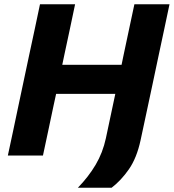

<svg xmlns="http://www.w3.org/2000/svg" viewBox="-20 -733 819 905"><path d="M17 0Q29.5 -57.5 40.8 -111Q52 -164.5 66.5 -233L117.5 -473.5Q132.5 -542.5 144.2 -597.8Q156 -653 168.5 -713H334Q321.5 -654 309.8 -598.2Q298 -542.5 283 -473L273.5 -427.5H553L562.5 -473.5Q577 -542.5 589 -598.2Q601 -654 613.5 -713H779Q766.5 -654 754.8 -598.5Q743 -543 728 -473L698.5 -333.5Q683.5 -264.5 669.8 -199Q656 -133.5 642.5 -71.5Q624.5 11.5 587.8 64.5Q551 117.5 506 152H347Q397.5 100 431 43.2Q464.5 -13.5 479 -81L523.5 -290.5H244.5L232 -233Q217.5 -164.5 206.2 -111Q195 -57.5 182.5 0Z"/></svg>

Font: Commissioner
Style: Bold Italic
Weight: 700
Italic angle: -12°
Designer: Kostas Bartsokas
Foundry: Kostas Bartsokas
Version: Version 1.000; ttfautohint (v1.8.3)